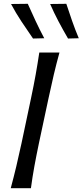

<svg xmlns="http://www.w3.org/2000/svg" viewBox="-20 -989 434 1009"><path d="M36.5 0Q52.5 -59.5 65.5 -114.2Q78.5 -169 93 -236L143 -472.5Q157.5 -541 167.5 -597Q177.5 -653 186.5 -713H292.5Q276 -653 262.8 -597Q249.5 -541 235 -472.5L184.5 -236Q170.5 -169 160.5 -114.2Q150.5 -59.5 142.5 0ZM153.5 -786.5Q122.5 -831 92.8 -876Q63 -921 38 -968L126 -969Q145 -926 166.8 -879.5Q188.5 -833 212.5 -788ZM337.5 -786.5Q311.5 -831 287.5 -876.5Q263.5 -922 243.5 -968L328.5 -969Q342.5 -926 358.8 -879.5Q375 -833 394 -788Z"/></svg>

Font: Commissioner Flair
Style: Italic
Weight: 400
Italic angle: -12°
Designer: Kostas Bartsokas
Foundry: Kostas Bartsokas
Version: Version 1.000; ttfautohint (v1.8.3)